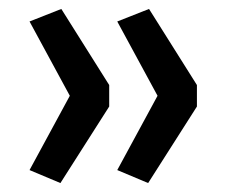

<svg xmlns="http://www.w3.org/2000/svg" viewBox="-20 -487 519 429"><path d="M115 -78 46 -107 136 -273 46 -439 117 -467 224 -297V-249ZM311 -78 242 -107 332 -273 242 -439 313 -467 420 -297V-249Z"/></svg>

Font: Nunito Sans 12pt ExtraLight 6pt Medium
Style: Regular
Weight: 500
Version: Version 3.101;gftools[0.9.27]